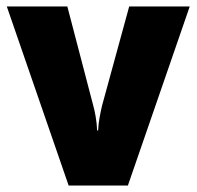

<svg xmlns="http://www.w3.org/2000/svg" viewBox="-20 -573 607 593"><path d="M192 0H375L566 -553H379L295 -246C290 -224 284 -196 283 -170H280C279 -198 273 -230 268 -247L188 -553H1Z"/></svg>

Font: Noto Sans Kannada SemiCondensed Black
Style: Regular
Weight: 900
Width: 4
Designer: Jelle Bosma - Monotype Design Team
Foundry: Monotype Imaging Inc.
Version: Version 2.005